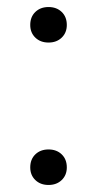

<svg xmlns="http://www.w3.org/2000/svg" viewBox="-20 -519 275 546"><path d="M118 7Q95 7 80.5 -7Q66 -21 66 -43Q66 -66 80.5 -80Q95 -94 118 -94Q141 -94 155.5 -80Q170 -66 170 -43Q170 -21 155.5 -7Q141 7 118 7ZM118 -398Q95 -398 80.5 -412Q66 -426 66 -448Q66 -471 80.5 -485Q95 -499 118 -499Q141 -499 155.5 -485Q170 -471 170 -448Q170 -426 155.5 -412Q141 -398 118 -398Z"/></svg>

Font: Roboto Serif 120pt Expanded Light
Style: Regular
Weight: 300
Width: 7
Designer: Greg Gazdowicz
Foundry: Commercial Type
Version: Version 1.008